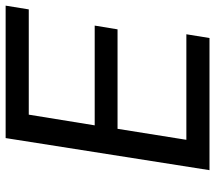

<svg xmlns="http://www.w3.org/2000/svg" viewBox="-60 -684 745 664"><g transform="rotate(-90 312.0 -352.5)"><path d="M55 0 166 -705H624L611 -625H247L210 -397H555L542 -318H198L160 -80H525L512 0Z"/></g></svg>

Font: Nunito Sans 10pt Medium
Style: Italic
Weight: 500
Italic angle: -9°
Designer: Vernon Adams
Foundry: Vernon Adams
Version: Version 3.101;gftools[0.9.27]